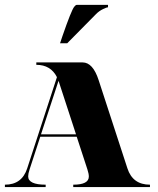

<svg xmlns="http://www.w3.org/2000/svg" viewBox="-20 -762 645 782"><path d="M224.6 -585.9 234.4 -615.2Q270.5 -719.7 282.2 -734.4Q288.1 -742.2 293 -742.2H419.9V-732.4Q415 -732.4 399.9 -725.1Q383.3 -717.3 370.6 -704.1L253.9 -585.9ZM211.9 -447.8Q186.5 -498 127.9 -498V-507.8H316.4Q358.4 -507.8 381.8 -435.5L499 -76.2Q520.5 -9.8 590.8 -9.8V0H278.3V-9.8Q341.8 -9.8 341.8 -43Q341.8 -54.2 335.9 -72.3L292.5 -205.1H144L100.6 -72.3Q94.7 -54.2 94.7 -43.9Q94.7 -9.8 166 -9.8V0H0V-9.8Q69.3 -9.8 90.8 -76.2ZM289.6 -214.8 218.8 -431.6 218.3 -432.6 147 -214.8Z"/></svg>

Font: spinweradC
Style: Bold
Weight: 700
Width: 7
Version: Version 0.3